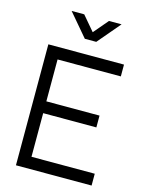

<svg xmlns="http://www.w3.org/2000/svg" viewBox="-136 -1022 843 1104"><g transform="rotate(15 285.0 -470.0)"><path d="M70 0V-720H520.3V-649.7H143.7V-400.3H460.3V-330H143.7V-70.3H520.3V0ZM149.7 -940H224.7L298.3 -853.3L372 -940H447L332.3 -805H264.3Z"/></g></svg>

Font: Vela Sans GX ExtLt
Style: Regular
Weight: 200
Designer: Principal design: Mikhail Sharanda - project Manrope.
Design modification: Ravid Balaliev
Foundry: Mikhail Sharanda
Version: Version 1.001